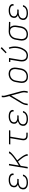

<svg xmlns="http://www.w3.org/2000/svg" viewBox="2294 -3098 813 5440"><g transform="rotate(-90 2700.0 -378.5)"><path d="M247 8Q221 8 196 5Q171 2 148 -5.5Q125 -13 105.5 -26.5Q86 -40 72.5 -59.5Q59 -79 55 -104Q51 -129 55 -154Q59 -177 70.5 -199Q82 -221 101.5 -236.5Q121 -252 143.5 -262Q166 -272 189 -278Q170 -285 153.5 -297.5Q137 -310 126.5 -327.5Q116 -345 113 -367Q110 -389 114 -410Q117 -432 127.5 -452.5Q138 -473 155.5 -488Q173 -503 194 -513Q215 -523 236.5 -528.5Q258 -534 279.5 -536Q301 -538 323 -538Q345 -538 367 -536Q389 -534 409.5 -528.5Q430 -523 449 -513Q468 -503 481.5 -487.5Q495 -472 501 -451Q507 -430 503 -408Q503 -406 502.5 -404Q502 -402 502 -400H459Q460 -402 460 -403.5Q460 -405 460 -406Q463 -422 458 -437.5Q453 -453 442 -464Q431 -475 417 -482Q403 -489 387.5 -493Q372 -497 355.5 -498.5Q339 -500 323 -500Q306 -500 289 -498.5Q272 -497 255 -493Q238 -489 221.5 -482Q205 -475 190.5 -464Q176 -453 167.5 -437Q159 -421 156 -404Q153 -387 156 -369.5Q159 -352 169 -339Q179 -326 193.5 -317Q208 -308 224 -303Q240 -298 257.5 -296.5Q275 -295 293 -295H352L345 -256H286Q267 -256 248 -254.5Q229 -253 209.5 -249Q190 -245 171.5 -237Q153 -229 137 -216.5Q121 -204 111 -186Q101 -168 98 -149Q94 -130 98 -111.5Q102 -93 112.5 -78.5Q123 -64 138.5 -54.5Q154 -45 172 -39.5Q190 -34 209 -32Q228 -30 247 -30Q265 -30 283.5 -32Q302 -34 320.5 -38Q339 -42 357 -50Q375 -58 390.5 -70Q406 -82 417 -99Q428 -116 431 -134H474Q467 -98 443 -68.5Q419 -39 386 -21.5Q353 -4 317.5 2Q282 8 247 8Z M646 0 734 -530H777L730 -249Q744 -258 758 -266Q772 -274 785.5 -282.5Q799 -291 812.5 -300Q826 -309 839.5 -318Q853 -327 866.5 -336Q880 -345 893 -354Q906 -363 919 -372.5Q932 -382 945 -392Q958 -402 970.5 -412Q983 -422 995.5 -432.5Q1008 -443 1020 -454Q1032 -465 1043 -477Q1054 -489 1064 -502Q1074 -515 1077 -530H1129Q1126 -513 1115.5 -499Q1105 -485 1093.5 -472Q1082 -459 1069 -447Q1056 -435 1043 -423.5Q1030 -412 1016.5 -400.5Q1003 -389 989 -378.5Q975 -368 961 -357.5Q947 -347 933 -336.5Q919 -326 904.5 -316Q890 -306 876 -296Q887 -283 898 -270Q909 -257 920 -243.5Q931 -230 942 -216.5Q953 -203 963.5 -189Q974 -175 984 -160.5Q994 -146 1003 -131.5Q1012 -117 1020.5 -101.5Q1029 -86 1036 -70Q1043 -54 1048 -36.5Q1053 -19 1049 0H1006Q1009 -17 1004.5 -33.5Q1000 -50 993.5 -65Q987 -80 979 -94Q971 -108 962.5 -122Q954 -136 944.5 -149Q935 -162 925 -175Q915 -188 905 -200.5Q895 -213 885 -225.5Q875 -238 864 -250Q853 -262 843 -274Q813 -255 782.5 -236Q752 -217 722 -199L689 0Z M1580 0Q1559 0 1538.5 -3.5Q1518 -7 1500.5 -16.5Q1483 -26 1470 -41Q1457 -56 1451 -75.5Q1445 -95 1445 -116Q1445 -137 1448 -158L1504 -492H1327L1334 -530H1729L1723 -492H1547L1490 -152Q1487 -129 1489 -107Q1491 -85 1504 -68.5Q1517 -52 1537.5 -45Q1558 -38 1580 -38H1661V0Z M2047 8Q2021 8 1996 5Q1971 2 1948 -5.5Q1925 -13 1905.5 -26.5Q1886 -40 1872.5 -59.5Q1859 -79 1855 -104Q1851 -129 1855 -154Q1859 -177 1870.5 -199Q1882 -221 1901.5 -236.5Q1921 -252 1943.5 -262Q1966 -272 1989 -278Q1970 -285 1953.5 -297.5Q1937 -310 1926.5 -327.5Q1916 -345 1913 -367Q1910 -389 1914 -410Q1917 -432 1927.5 -452.5Q1938 -473 1955.5 -488Q1973 -503 1994 -513Q2015 -523 2036.5 -528.5Q2058 -534 2079.5 -536Q2101 -538 2123 -538Q2145 -538 2167 -536Q2189 -534 2209.5 -528.5Q2230 -523 2249 -513Q2268 -503 2281.5 -487.5Q2295 -472 2301 -451Q2307 -430 2303 -408Q2303 -406 2302.5 -404Q2302 -402 2302 -400H2259Q2260 -402 2260 -403.5Q2260 -405 2260 -406Q2263 -422 2258 -437.5Q2253 -453 2242 -464Q2231 -475 2217 -482Q2203 -489 2187.5 -493Q2172 -497 2155.5 -498.5Q2139 -500 2123 -500Q2106 -500 2089 -498.5Q2072 -497 2055 -493Q2038 -489 2021.5 -482Q2005 -475 1990.5 -464Q1976 -453 1967.5 -437Q1959 -421 1956 -404Q1953 -387 1956 -369.5Q1959 -352 1969 -339Q1979 -326 1993.5 -317Q2008 -308 2024 -303Q2040 -298 2057.5 -296.5Q2075 -295 2093 -295H2152L2145 -256H2086Q2067 -256 2048 -254.5Q2029 -253 2009.5 -249Q1990 -245 1971.5 -237Q1953 -229 1937 -216.5Q1921 -204 1911 -186Q1901 -168 1898 -149Q1894 -130 1898 -111.5Q1902 -93 1912.5 -78.5Q1923 -64 1938.5 -54.5Q1954 -45 1972 -39.5Q1990 -34 2009 -32Q2028 -30 2047 -30Q2065 -30 2083.5 -32Q2102 -34 2120.5 -38Q2139 -42 2157 -50Q2175 -58 2190.5 -70Q2206 -82 2217 -99Q2228 -116 2231 -134H2274Q2267 -98 2243 -68.5Q2219 -39 2186 -21.5Q2153 -4 2117.5 2Q2082 8 2047 8Z M2437 0 2449 -74Q2452 -91 2459 -108.5Q2466 -126 2474 -143.5Q2482 -161 2491.5 -177.5Q2501 -194 2511 -210L2616 -384L2699 -523L2668 -639Q2662 -660 2662.5 -682.5Q2663 -705 2666 -728L2668 -735H2711L2709 -728Q2706 -708 2705 -688Q2704 -668 2709 -649L2828 -210Q2833 -194 2836.5 -177.5Q2840 -161 2842.5 -143.5Q2845 -126 2846 -108.5Q2847 -91 2844 -74L2832 0H2789L2802 -74Q2804 -90 2803.5 -106Q2803 -122 2800.5 -138Q2798 -154 2794.5 -169.5Q2791 -185 2787 -200L2714 -469L2547 -190Q2546 -188 2544.5 -186.5Q2543 -185 2542 -183V-182Q2533 -169 2526 -156Q2519 -143 2512 -129.5Q2505 -116 2499.5 -102Q2494 -88 2492 -74L2480 0Z M3248 8Q3219 8 3190.5 2Q3162 -4 3138.5 -19.5Q3115 -35 3099.5 -58.5Q3084 -82 3076.5 -109Q3069 -136 3069.5 -166Q3070 -196 3075 -226L3094 -336Q3098 -363 3107 -389.5Q3116 -416 3132 -440.5Q3148 -465 3170 -484.5Q3192 -504 3218 -516Q3244 -528 3271.5 -534.5Q3299 -541 3327 -541Q3356 -541 3384.5 -533.5Q3413 -526 3436.5 -510.5Q3460 -495 3475.5 -472Q3491 -449 3498.5 -421.5Q3506 -394 3505.5 -364Q3505 -334 3500 -304L3482 -194Q3477 -167 3468 -140.5Q3459 -114 3443 -89.5Q3427 -65 3405 -45.5Q3383 -26 3357 -13.5Q3331 -1 3303 3.5Q3275 8 3248 8ZM3249 -30Q3272 -30 3295 -34.5Q3318 -39 3339 -49.5Q3360 -60 3378 -77Q3396 -94 3408.5 -114Q3421 -134 3428.5 -156Q3436 -178 3440 -201L3458 -311Q3462 -334 3462.5 -358Q3463 -382 3458 -404Q3453 -426 3441 -445Q3429 -464 3411 -476.5Q3393 -489 3370 -494.5Q3347 -500 3323 -500Q3301 -500 3278.5 -495Q3256 -490 3235 -479.5Q3214 -469 3196 -452.5Q3178 -436 3165.5 -415.5Q3153 -395 3146 -373.5Q3139 -352 3135 -329L3117 -219Q3113 -196 3112.5 -172.5Q3112 -149 3117 -127Q3122 -105 3133.5 -86Q3145 -67 3163 -54Q3181 -41 3203.5 -35.5Q3226 -30 3249 -30Z M3843 8Q3815 8 3787.5 0.5Q3760 -7 3738.5 -23Q3717 -39 3703 -62Q3689 -85 3683 -112Q3677 -139 3678 -168Q3679 -197 3683 -226L3727 -492H3665V-530H3777L3725 -219Q3722 -197 3721 -174Q3720 -151 3724 -130Q3728 -109 3737.5 -89.5Q3747 -70 3763 -56.5Q3779 -43 3800.5 -36.5Q3822 -30 3844 -30Q3873 -30 3902.5 -41Q3932 -52 3954.5 -73.5Q3977 -95 3993.5 -121.5Q4010 -148 4022 -176.5Q4034 -205 4042 -233.5Q4050 -262 4055 -291Q4065 -351 4059.5 -409.5Q4054 -468 4034 -522L4073 -535Q4095 -477 4101.5 -413.5Q4108 -350 4097 -285Q4091 -251 4081 -218Q4071 -185 4056.5 -152.5Q4042 -120 4021.5 -90Q4001 -60 3973.5 -36.5Q3946 -13 3911.5 -2.5Q3877 8 3843 8ZM3937 -598 3910 -622 4052 -765 4084 -735Z M4448 8Q4418 8 4389.5 1.5Q4361 -5 4338 -20Q4315 -35 4299.5 -58.5Q4284 -82 4276.5 -109.5Q4269 -137 4269.5 -166.5Q4270 -196 4275 -226L4294 -336Q4298 -362 4306.5 -388Q4315 -414 4330.5 -437.5Q4346 -461 4367 -480.5Q4388 -500 4413 -512.5Q4438 -525 4464.5 -531.5Q4491 -538 4518 -538Q4522 -538 4525.5 -538Q4529 -538 4533 -538L4801 -530L4795 -492L4642 -496Q4661 -481 4674 -458.5Q4687 -436 4692.5 -411Q4698 -386 4697 -358.5Q4696 -331 4692 -304L4674 -194Q4669 -168 4660.5 -141.5Q4652 -115 4637 -91Q4622 -67 4600.5 -47Q4579 -27 4554 -14.5Q4529 -2 4501.5 3Q4474 8 4448 8ZM4448 -30Q4470 -30 4492.5 -34.5Q4515 -39 4535.5 -50Q4556 -61 4573.5 -78Q4591 -95 4602.5 -115Q4614 -135 4621 -157Q4628 -179 4632 -201L4650 -311Q4654 -333 4655 -355Q4656 -377 4652 -397.5Q4648 -418 4639 -437Q4630 -456 4615.5 -470Q4601 -484 4581 -491Q4561 -498 4539 -499L4526 -500Q4524 -500 4521 -500Q4518 -500 4515 -500Q4493 -500 4471.5 -494Q4450 -488 4430 -477Q4410 -466 4393 -449.5Q4376 -433 4364.5 -413Q4353 -393 4346 -372Q4339 -351 4335 -329L4317 -219Q4313 -196 4312.5 -172.5Q4312 -149 4317 -127Q4322 -105 4333.5 -86Q4345 -67 4362.5 -54Q4380 -41 4402.5 -35.5Q4425 -30 4448 -30Z M5047 8Q5021 8 4996 5Q4971 2 4948 -5.5Q4925 -13 4905.5 -26.5Q4886 -40 4872.5 -59.5Q4859 -79 4855 -104Q4851 -129 4855 -154Q4859 -177 4870.5 -199Q4882 -221 4901.5 -236.5Q4921 -252 4943.5 -262Q4966 -272 4989 -278Q4970 -285 4953.5 -297.5Q4937 -310 4926.5 -327.5Q4916 -345 4913 -367Q4910 -389 4914 -410Q4917 -432 4927.5 -452.5Q4938 -473 4955.5 -488Q4973 -503 4994 -513Q5015 -523 5036.5 -528.5Q5058 -534 5079.5 -536Q5101 -538 5123 -538Q5145 -538 5167 -536Q5189 -534 5209.5 -528.5Q5230 -523 5249 -513Q5268 -503 5281.5 -487.5Q5295 -472 5301 -451Q5307 -430 5303 -408Q5303 -406 5302.5 -404Q5302 -402 5302 -400H5259Q5260 -402 5260 -403.5Q5260 -405 5260 -406Q5263 -422 5258 -437.5Q5253 -453 5242 -464Q5231 -475 5217 -482Q5203 -489 5187.5 -493Q5172 -497 5155.5 -498.5Q5139 -500 5123 -500Q5106 -500 5089 -498.5Q5072 -497 5055 -493Q5038 -489 5021.5 -482Q5005 -475 4990.5 -464Q4976 -453 4967.5 -437Q4959 -421 4956 -404Q4953 -387 4956 -369.5Q4959 -352 4969 -339Q4979 -326 4993.5 -317Q5008 -308 5024 -303Q5040 -298 5057.5 -296.5Q5075 -295 5093 -295H5152L5145 -256H5086Q5067 -256 5048 -254.5Q5029 -253 5009.5 -249Q4990 -245 4971.5 -237Q4953 -229 4937 -216.5Q4921 -204 4911 -186Q4901 -168 4898 -149Q4894 -130 4898 -111.5Q4902 -93 4912.5 -78.5Q4923 -64 4938.5 -54.5Q4954 -45 4972 -39.5Q4990 -34 5009 -32Q5028 -30 5047 -30Q5065 -30 5083.5 -32Q5102 -34 5120.5 -38Q5139 -42 5157 -50Q5175 -58 5190.5 -70Q5206 -82 5217 -99Q5228 -116 5231 -134H5274Q5267 -98 5243 -68.5Q5219 -39 5186 -21.5Q5153 -4 5117.5 2Q5082 8 5047 8Z"/></g></svg>

Font: Iosevka Curly Slab XLtExObl
Style: Regular
Weight: 200
Width: 7
Italic angle: -9°
Monospace: yes
Designer: Belleve Invis
Foundry: Belleve Invis
Version: Version 11.0.0; ttfautohint (v1.8.3)